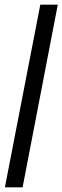

<svg xmlns="http://www.w3.org/2000/svg" viewBox="-20 -755 268 824"><path d="M1 49 153 -735H228L77 49Z"/></svg>

Font: Archivo Narrow Medium
Style: Regular
Weight: 500
Designer: Hector Gatti
Foundry: Omnibus-Type
Version: Version 3.002